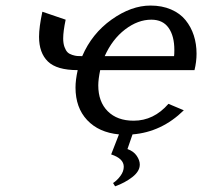

<svg xmlns="http://www.w3.org/2000/svg" viewBox="-20 -470 720 684"><path d="M336.9 -220.2Q330.1 -187 330.1 -166Q330.1 -107.4 363.8 -73.7Q397.5 -40 456.1 -40Q527.8 -40 580.1 -100.1L634.8 -77.1Q555.7 0.5 452.1 8.8L434.1 61Q456.1 68.8 467 85Q478 101.1 478 116.2Q478 140.1 451.7 160.6Q425.3 181.2 390.1 193.8L382.8 182.1Q397.5 172.4 409.2 156.5Q420.9 140.6 420.9 124Q420.9 94.7 376 80.1L403.8 8.8Q332 2 290.5 -42.2Q249 -86.4 249 -158.2Q249 -185.1 256.8 -220.2Q182.1 -220.2 150.6 -251Q119.1 -281.7 119.1 -338.9Q119.1 -373 130.9 -428.2L213.9 -399.9Q205.1 -358.4 205.1 -333Q205.1 -315.4 209.7 -302.7Q214.4 -290 220.5 -283.9Q226.6 -277.8 237.3 -274.4Q248 -271 254.9 -270.5Q261.7 -270 272.9 -270Q307.6 -350.6 377.7 -400.4Q447.8 -450.2 516.1 -450.2Q557.1 -450.2 589.4 -436.3Q621.6 -422.4 641.1 -398.2Q660.6 -374 670.4 -343.8Q680.2 -313.5 680.2 -278.8Q680.2 -250 672.9 -220.2ZM353 -270H600.1Q601.1 -276.9 601.1 -292Q601.1 -341.8 580.6 -370.8Q560.1 -399.9 519 -399.9Q471.2 -399.9 425.5 -365Q379.9 -330.1 353 -270Z"/></svg>

Font: Pfennig
Style: Italic
Weight: 500
Italic angle: -13°
Version: Version 20120410 ; ttfautohint (v0.8)